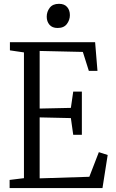

<svg xmlns="http://www.w3.org/2000/svg" viewBox="-20 -958 591 978"><path d="M102 -50.5V-691L30.5 -701.5V-743H464.5L476.5 -597H432.5L402 -693.5L182 -698.5V-405L341 -408.5L353 -491.5H397V-271.5H353L341 -356.5L182 -360V-49.5L435 -57.5L483.5 -183L528.5 -168.5L502 0H29V-41.5ZM273 -815.5Q246 -815.5 232 -832Q218 -848.5 218 -873Q218 -898 233.2 -918.2Q248.5 -938.5 280 -938.5H281Q308 -938.5 322 -922.2Q336 -906 336 -881Q336 -856.5 320.8 -836Q305.5 -815.5 274 -815.5Z"/></svg>

Font: Merriweather 24pt SemiCondensed Light
Style: Regular
Weight: 300
Width: 4
Designer: Eben Sorkin
Foundry: Eben Sorkin
Version: Version 2.100